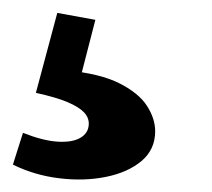

<svg xmlns="http://www.w3.org/2000/svg" viewBox="-20 -72 336 305"><path d="M0.5 189.5 16.5 139Q48 151.5 71.2 153Q94.5 154.5 107.5 147Q120.5 139.5 121 125.5Q121.5 115 113.5 106.5Q105.5 98 87.2 90.2Q69 82.5 37 75.5L71 -51.5L131.5 -40.5L102.5 72L87 40Q139.5 45 170 60.5Q200.5 76 213.5 96.2Q226.5 116.5 226.5 136.5Q226.5 165.5 204.8 183.8Q183 202 148.2 209Q113.5 216 74.2 211.2Q35 206.5 0.5 189.5Z"/></svg>

Font: Karla ExtraBold
Style: Italic
Weight: 800
Italic angle: -8°
Designer: Jonathan Pinhorn
Version: Version 2.004;gftools[0.9.33]